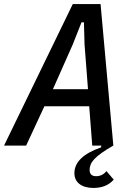

<svg xmlns="http://www.w3.org/2000/svg" viewBox="-54 -718 647 947"><path d="M305 -698H442L505 0Q470 20 447 36.5Q424 53 411 67Q398 81 393 94Q388 107 388 120Q388 151 420 151Q451 151 471 126L507 168Q471 209 407 209Q363 209 338 189.5Q313 170 313 136Q313 55 444 9L446 0H401L386 -194H165L75 0H-34ZM363 -499 360 -608H348L305 -499L207 -278H380Z"/></svg>

Font: IBM Plex Sans Cond Medm
Style: Italic
Weight: 500
Width: 3
Italic angle: -11°
Designer: Mike Abbink, Paul van der Laan, Pieter van Rosmalen
Foundry: Bold Monday
Version: Version 1.3